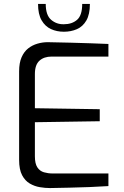

<svg xmlns="http://www.w3.org/2000/svg" viewBox="-20 -950 627 974"><path d="M233 4Q209 4 182 -0.5Q155 -5 131 -19Q107 -33 92 -61.5Q77 -90 77 -139V-588Q77 -631 89.5 -659.5Q102 -688 123 -704.5Q144 -721 170 -728.5Q196 -736 222 -736Q284 -735 337 -733.5Q390 -732 437.5 -730.5Q485 -729 530 -727V-663H242Q203 -663 180 -642Q157 -621 157 -575V-401L486 -396V-335L157 -330V-157Q157 -120 169.5 -101Q182 -82 203 -76Q224 -70 246 -70H530V-6Q484 -3 433.5 -1Q383 1 332.5 2Q282 3 233 4ZM304 -789Q268 -789 238.5 -802.5Q209 -816 191 -847Q173 -878 173 -930H212Q212 -873 239.5 -849.5Q267 -826 304 -827Q345 -827 371 -849.5Q397 -872 397 -930H436Q436 -877 418 -846Q400 -815 370 -802Q340 -789 304 -789Z"/></svg>

Font: Exo Thin
Style: Regular
Weight: 400
Version: Version 2.000